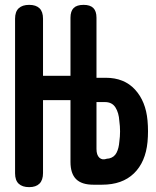

<svg xmlns="http://www.w3.org/2000/svg" viewBox="-20 -760 640 790"><path d="M270 -348H157V-48Q157 -19 142.5 -4.5Q128 10 100 10Q72 10 57 -4Q42 -18 42 -47V-683Q42 -712 57 -726Q72 -740 100 -740Q128 -740 142.5 -726Q157 -712 157 -683V-448H270V-687Q270 -714 283 -727Q296 -740 324 -740Q351 -740 364 -727Q377 -714 377 -687V-440H415Q491 -440 535.5 -391.5Q580 -343 587 -264Q589 -242 589 -220Q589 -198 587 -176Q579 -93 531 -46.5Q483 0 400 0H364Q316 0 293 -23Q270 -46 270 -94ZM377 -147Q377 -122 389 -111Q401 -100 420 -107L429 -108Q450 -113 459.5 -131.5Q469 -150 471 -177Q474 -198 474 -219.5Q474 -241 471 -262Q469 -296 455 -318Q441 -340 412 -340H377Z"/></svg>

Font: Maple Mono Normal NL
Style: Bold
Weight: 700
Monospace: yes
Designer: subframe7536
Version: Version 7.000